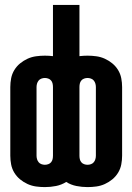

<svg xmlns="http://www.w3.org/2000/svg" viewBox="-20 -755 540 783"><path d="M163 8Q145 8 127 5.5Q109 3 92.5 -4.5Q76 -12 62 -23.5Q48 -35 38.5 -50.5Q29 -66 25.5 -84Q22 -102 22 -120V-400Q22 -418 25.5 -436Q29 -454 38.5 -469.5Q48 -485 62 -496.5Q76 -508 92.5 -515.5Q109 -523 127 -525.5Q145 -528 163 -528Q171 -528 179.5 -527.5Q188 -527 196 -526V-735H304V-526Q312 -527 320.5 -527.5Q329 -528 337 -528Q355 -528 373 -525.5Q391 -523 407.5 -515.5Q424 -508 438 -496.5Q452 -485 461.5 -469.5Q471 -454 474.5 -436Q478 -418 478 -400V-120Q478 -102 474.5 -84Q471 -66 461.5 -50.5Q452 -35 438 -23.5Q424 -12 407.5 -4.5Q391 3 373 5.5Q355 8 337 8Q314 8 291.5 3.5Q269 -1 250 -13Q231 -1 208.5 3.5Q186 8 163 8ZM163 -83Q170 -83 177 -85.5Q184 -88 188.5 -93.5Q193 -99 194.5 -106Q196 -113 196 -120V-400Q196 -407 194.5 -414Q193 -421 188.5 -426.5Q184 -432 177 -434.5Q170 -437 163 -437Q156 -437 149 -434.5Q142 -432 137.5 -426.5Q133 -421 131 -414Q129 -407 129 -400V-120Q129 -113 131 -106Q133 -99 137.5 -93.5Q142 -88 149 -85.5Q156 -83 163 -83ZM337 -83Q344 -83 351 -85.5Q358 -88 362.5 -93.5Q367 -99 369 -106Q371 -113 371 -120V-400Q371 -407 369 -414Q367 -421 362.5 -426.5Q358 -432 351 -434.5Q344 -437 337 -437Q330 -437 323 -434.5Q316 -432 311.5 -426.5Q307 -421 305.5 -414Q304 -407 304 -400V-120Q304 -113 305.5 -106Q307 -99 311.5 -93.5Q316 -88 323 -85.5Q330 -83 337 -83Z"/></svg>

Font: Iosevka SS04 Extrabold
Style: Regular
Weight: 800
Monospace: yes
Designer: Belleve Invis
Foundry: Belleve Invis
Version: Version 19.0.0; ttfautohint (v1.8.4)